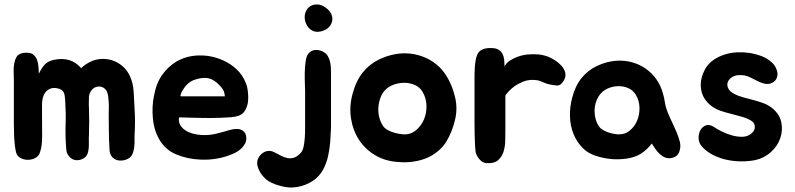

<svg xmlns="http://www.w3.org/2000/svg" viewBox="-20 -632 3559 859"><path d="M582 -147Q584 -115 584 -86.5Q584 -58 582 -26Q582 -14 582 1Q582 16 580 30Q578 44 573 56Q568 68 558 75Q546 83 531 85.5Q516 88 503 84Q490 80 480.5 69Q471 58 470 38Q467 -8 467 -54Q467 -77 466.5 -98Q466 -119 467 -157Q467 -176 464 -200.5Q461 -225 449 -235Q440 -243 429 -244.5Q418 -246 407.5 -242Q397 -238 389 -227.5Q381 -217 378 -201Q378 -188 377.5 -174.5Q377 -161 378 -149Q379 -117 379 -88.5Q379 -60 378 -28Q377 -15 377.5 0Q378 15 377 29.5Q376 44 371.5 56Q367 68 356 75Q344 83 330.5 84.5Q317 86 305.5 80.5Q294 75 285.5 63Q277 51 276 31Q274 8 273.5 -11.5Q273 -31 273 -53Q273 -76 274 -100.5Q275 -125 273 -148Q273 -155 272.5 -164.5Q272 -174 271.5 -184Q271 -194 269.5 -203.5Q268 -213 265 -219Q257 -233 236.5 -237Q216 -241 202 -234Q188 -227 181 -216Q174 -205 171 -192Q168 -179 168 -164.5Q168 -150 168 -137Q168 -72 168.5 -24.5Q169 23 158 52Q153 67 137.5 75Q122 83 104.5 83Q87 83 72 75Q57 67 52 50Q49 39 46.5 18.5Q44 -2 43 -27Q42 -52 42 -77.5Q42 -103 42 -124V-268Q41 -291 41 -318Q41 -345 49 -367Q56 -386 71 -391.5Q86 -397 102 -396Q120 -396 130.5 -386.5Q141 -377 146 -363.5Q151 -350 152 -333.5Q153 -317 154 -302Q165 -327 180.5 -343.5Q196 -360 225 -365Q299 -379 343 -327Q363 -347 394 -360Q418 -369 443 -368.5Q468 -368 490.5 -359Q513 -350 531.5 -333Q550 -316 561 -292Q576 -260 578 -221Q580 -182 582 -147Z M1010 -51Q1022 -54 1034.5 -55Q1047 -56 1057.5 -52Q1068 -48 1075 -38.5Q1082 -29 1082 -12Q1082 0 1076 11Q1070 22 1061 31Q1052 40 1041 46.5Q1030 53 1020 57Q991 70 953.5 77Q916 84 876 82Q822 80 772.5 60.5Q723 41 695 -4Q669 -48 664 -102Q659 -156 669 -204Q680 -262 706.5 -298.5Q733 -335 770 -357Q815 -383 871 -384Q927 -385 978 -362Q1012 -347 1039 -321.5Q1066 -296 1080 -260Q1084 -251 1086.5 -238Q1089 -225 1090 -210.5Q1091 -196 1090 -182Q1089 -168 1085 -157Q1079 -139 1070 -129Q1061 -119 1047 -114Q1033 -109 1013.5 -107.5Q994 -106 967 -105Q943 -104 922 -104Q901 -104 879 -104.5Q857 -105 833.5 -105.5Q810 -106 781 -107Q778 -87 786.5 -72.5Q795 -58 810 -48.5Q825 -39 844 -34Q863 -29 881 -28Q915 -26 946 -33.5Q977 -41 1010 -51ZM967 -245Q948 -267 927 -277Q911 -284 893.5 -283.5Q876 -283 860 -278Q831 -271 811 -248Q809 -246 804 -238.5Q799 -231 794.5 -223Q790 -215 788 -208Q786 -201 790 -201H986Q985 -215 981 -224.5Q977 -234 967 -245Z M1421 -493Q1391 -484 1370 -499.5Q1349 -515 1344 -544Q1341 -565 1348.5 -581Q1356 -597 1369.5 -605Q1383 -613 1401 -612Q1419 -611 1437 -598Q1454 -586 1461.5 -570.5Q1469 -555 1466.5 -540Q1464 -525 1453 -512Q1442 -499 1421 -493ZM1461 -309Q1461 -297 1461 -264Q1461 -231 1461 -192.5Q1461 -154 1461 -118Q1461 -82 1461 -63Q1460 -33 1457.5 1Q1455 35 1447.5 68Q1440 101 1424 129.5Q1408 158 1380 177Q1348 198 1310 204.5Q1272 211 1236 200Q1214 195 1193.5 185Q1173 175 1159 159Q1141 140 1133 113.5Q1125 87 1143 64Q1155 49 1172.5 44.5Q1190 40 1207 49Q1223 57 1238 65Q1253 73 1268 75.5Q1283 78 1298 72.5Q1313 67 1328 49Q1335 40 1338.5 23Q1342 6 1343.5 -14.5Q1345 -35 1345 -55.5Q1345 -76 1345 -92Q1345 -114 1345 -129.5Q1345 -145 1345 -158.5Q1345 -172 1345 -186.5Q1345 -201 1345 -222Q1345 -234 1344 -258Q1343 -282 1343.5 -308.5Q1344 -335 1347.5 -358Q1351 -381 1359 -391Q1372 -408 1392.5 -408.5Q1413 -409 1430 -398Q1441 -391 1447 -380.5Q1453 -370 1456 -358Q1459 -346 1460 -333.5Q1461 -321 1461 -309Z M1676 -366Q1709 -382 1745 -389Q1781 -396 1816.5 -392Q1852 -388 1885.5 -373Q1919 -358 1947 -331Q1970 -308 1987 -275.5Q2004 -243 2012 -212Q2029 -157 2017 -101Q2005 -45 1976 3Q1962 25 1941.5 42.5Q1921 60 1898 71Q1868 85 1833 90.5Q1798 96 1765 93Q1705 90 1659.5 63Q1614 36 1586.5 -6Q1559 -48 1550.5 -101.5Q1542 -155 1557 -211Q1573 -271 1603.5 -308.5Q1634 -346 1676 -366ZM1706 -232Q1691 -218 1683 -197Q1675 -176 1673 -153.5Q1671 -131 1676.5 -108.5Q1682 -86 1694 -68Q1704 -53 1730 -43Q1756 -33 1784 -31Q1816 -29 1840 -48.5Q1864 -68 1876.5 -97Q1889 -126 1888 -160Q1887 -194 1870 -222Q1858 -242 1836.5 -251.5Q1815 -261 1791.5 -261.5Q1768 -262 1745 -254.5Q1722 -247 1706 -232Z M2103 -268Q2103 -280 2103 -295.5Q2103 -311 2104 -327.5Q2105 -344 2107.5 -359.5Q2110 -375 2115 -387Q2123 -405 2140 -411.5Q2157 -418 2177 -417Q2198 -417 2210 -410Q2222 -403 2228 -391.5Q2234 -380 2235.5 -365.5Q2237 -351 2237 -335Q2246 -351 2261.5 -361Q2277 -371 2293 -377Q2309 -383 2322 -385.5Q2335 -388 2337 -388Q2362 -390 2382.5 -389Q2403 -388 2428 -380Q2444 -374 2461 -363.5Q2478 -353 2491 -339Q2504 -325 2508.5 -308.5Q2513 -292 2504 -274Q2490 -249 2473 -249.5Q2456 -250 2436 -255Q2425 -257 2410 -264Q2395 -271 2384 -273Q2350 -278 2324 -268Q2298 -258 2279 -244Q2257 -227 2241 -205V-61Q2241 -34 2240.5 -5Q2240 24 2232.5 47.5Q2225 71 2207.5 85.5Q2190 100 2157 98Q2139 97 2125 80.5Q2111 64 2108 48Q2106 33 2105 12Q2104 -9 2103.5 -32Q2103 -55 2103 -78.5Q2103 -102 2103 -122Z M2647 -335Q2677 -350 2710 -356.5Q2743 -363 2775.5 -359.5Q2808 -356 2838 -342.5Q2868 -329 2894 -304Q2920 -278 2934 -247Q2948 -216 2954 -178Q2958 -152 2967 -130Q2976 -108 2986.5 -86Q2997 -64 3006.5 -42Q3016 -20 3022 4Q3027 27 3018.5 48.5Q3010 70 2984 75Q2969 78 2955.5 72.5Q2942 67 2931 56.5Q2920 46 2911.5 33.5Q2903 21 2896 10Q2873 40 2846 56.5Q2819 73 2781 78Q2749 82 2720 80Q2691 78 2658 69Q2615 58 2587.5 30.5Q2560 3 2545.5 -33.5Q2531 -70 2530 -112Q2529 -154 2540 -195Q2554 -249 2582 -283Q2610 -317 2647 -335ZM2672 -218Q2658 -204 2650 -185Q2642 -166 2640.5 -145Q2639 -124 2644 -103Q2649 -82 2660 -66Q2670 -52 2694 -42.5Q2718 -33 2744 -31Q2774 -29 2796.5 -47Q2819 -65 2830.5 -92.5Q2842 -120 2841 -151.5Q2840 -183 2824 -209Q2812 -228 2792.5 -237Q2773 -246 2751 -246.5Q2729 -247 2707.5 -239.5Q2686 -232 2672 -218Z M3344 -90Q3325 -102 3301.5 -109Q3278 -116 3253.5 -122Q3229 -128 3206 -135.5Q3183 -143 3164 -157Q3123 -188 3116.5 -233.5Q3110 -279 3136 -325Q3150 -349 3173 -364.5Q3196 -380 3223.5 -388.5Q3251 -397 3280 -398Q3309 -399 3335 -395Q3352 -392 3371 -386.5Q3390 -381 3406.5 -372Q3423 -363 3436.5 -349.5Q3450 -336 3456 -316Q3460 -303 3457.5 -291Q3455 -279 3447.5 -271Q3440 -263 3428.5 -259Q3417 -255 3404 -257Q3389 -260 3376 -266Q3363 -272 3350 -279Q3337 -286 3323.5 -291Q3310 -296 3295 -296Q3272 -297 3257 -288Q3242 -279 3236.5 -266Q3231 -253 3237.5 -238Q3244 -223 3265 -212Q3284 -202 3307 -196Q3330 -190 3352.5 -184Q3375 -178 3396.5 -170Q3418 -162 3435 -148Q3468 -121 3475.5 -85Q3483 -49 3471 -14Q3459 21 3429.5 48Q3400 75 3360 84Q3331 90 3297.5 90Q3264 90 3231.5 83Q3199 76 3169.5 61Q3140 46 3120 23Q3106 7 3105.5 -13.5Q3105 -34 3113.5 -49.5Q3122 -65 3138 -71Q3154 -77 3174 -64Q3190 -53 3212 -42.5Q3234 -32 3256 -26Q3278 -20 3298.5 -20Q3319 -20 3334 -29Q3356 -43 3357 -61.5Q3358 -80 3344 -90Z"/></svg>

Font: BM JUA 
Style: Regular
Weight: 400
Designer: BONGJIN KIM, JAEHYUN KEUM, JUHEE TAE
Foundry: WOOWA BROTHERS Corporation.
Version: Version 1.000